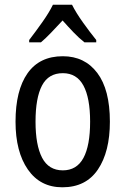

<svg xmlns="http://www.w3.org/2000/svg" viewBox="-20 -786 533 816"><path d="M447 -269Q447 -141 396 -65.5Q345 10 245 10Q151 10 98.5 -65.5Q46 -141 46 -269Q46 -402 97 -474.5Q148 -547 247 -547Q340 -547 393.5 -476Q447 -405 447 -269ZM131 -269Q131 -169 159 -115.5Q187 -62 247 -62Q306 -62 334.5 -114.5Q363 -167 363 -269Q363 -370 334.5 -422.5Q306 -475 247 -475Q186 -475 158.5 -422.5Q131 -370 131 -269ZM286 -766Q303 -732 333 -690Q363 -648 389 -616V-606H339Q316 -624 293 -648Q270 -672 246 -699Q221 -672 197.5 -647.5Q174 -623 154 -606H104V-616Q131 -651 160 -692Q189 -733 205 -766Z"/></svg>

Font: Noto Sans Hebrew Condensed
Style: Regular
Weight: 400
Width: 3
Designer: Monotype Design Team
Foundry: Monotype Imaging Inc.
Version: Version 2.004; ttfautohint (v1.8.4.7-5d5b)